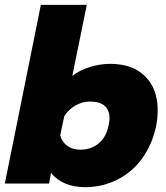

<svg xmlns="http://www.w3.org/2000/svg" viewBox="-30 -759 685 794"><path d="M181 -44 173 0H-10L139 -739H329L269 -445Q298 -468 340.5 -481.5Q383 -495 426 -495Q518 -495 570 -443.5Q622 -392 622 -305Q622 -271 616 -239Q600 -163 559 -105.5Q518 -48 456 -16.5Q394 15 322 15Q276 15 240 0Q204 -15 181 -44ZM419 -239Q423 -261 423 -270Q423 -303 403 -321Q383 -339 343 -339Q311 -339 282.5 -323Q254 -307 236 -279L219 -200Q226 -172 248 -156Q270 -140 302 -140Q347 -140 378 -166Q409 -192 419 -239Z"/></svg>

Font: Readiness ExtraBold
Style: Italic
Weight: 800
Italic angle: -12°
Designer: Katatrad Team
Foundry: CadsonDemak
Version: Version 1.00;January 16, 2020;FontCreator 12.0.0.2550 64-bit